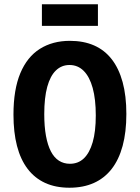

<svg xmlns="http://www.w3.org/2000/svg" viewBox="-20 -864 654 898"><path d="M305 14Q240 14 191 -8.5Q142 -31 109 -74.5Q76 -118 59.5 -181.5Q43 -245 43 -328Q43 -445 75 -521.5Q107 -598 166.5 -635.5Q226 -673 307 -673Q371 -673 420 -651.5Q469 -630 502.5 -587Q536 -544 553.5 -480Q571 -416 571 -331Q571 -246 553.5 -181.5Q536 -117 502 -73.5Q468 -30 418.5 -8Q369 14 305 14ZM307 -98Q346 -98 372.5 -123.5Q399 -149 413.5 -199Q428 -249 428 -324Q428 -400 413.5 -452.5Q399 -505 371.5 -532.5Q344 -560 305 -560Q268 -560 241.5 -534.5Q215 -509 201 -458Q187 -407 187 -330Q187 -272 195 -228.5Q203 -185 218 -156Q233 -127 255.5 -112.5Q278 -98 307 -98ZM176 -743V-844H438V-743Z"/></svg>

Font: Bricolage Grotesque 24pt SemiCondensed
Style: Bold
Weight: 700
Width: 4
Designer: Mathieu Triay
Foundry: Atelier Triay
Version: Version 1.001;gftools[0.9.33.dev8+g029e19f]